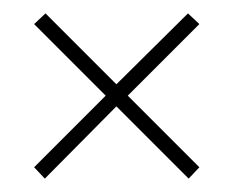

<svg xmlns="http://www.w3.org/2000/svg" viewBox="-20 -456 349 287"><path d="M261 -436 278 -420 171 -313 278 -206 262 -189 154 -297 47 -189 31 -206 138 -313 31 -420 48 -436 154 -330Z"/></svg>

Font: Moniqa Narrow Heading
Style: Bold
Weight: 700
Width: 4
Designer: Rajesh Rajput
Foundry: Rajesh Rajput
Version: Version 1.000